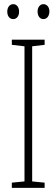

<svg xmlns="http://www.w3.org/2000/svg" viewBox="-20 -905 272 925"><path d="M15 -849C15 -828 26 -813 44 -813C60 -813 72 -827 72 -849C72 -871 60 -885 44 -885C26 -885 15 -869 15 -849ZM161 -850C161 -828 172 -813 189 -813C206 -813 218 -828 218 -850C218 -872 205 -885 189 -885C173 -885 161 -870 161 -850ZM195 0V-25L135 -31V-682L195 -689V-714H37V-689L98 -682V-31L37 -25V0Z"/></svg>

Font: Noto Sans Lao UI ExtCond ExtLt
Style: Regular
Weight: 200
Width: 2
Designer: Monotype Design Team
Foundry: Monotype Imaging Inc.
Version: Version 2.000